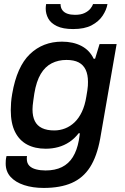

<svg xmlns="http://www.w3.org/2000/svg" viewBox="-20 -743 613 945"><path d="M195 182Q141 182 98.5 168Q56 154 32 127.5Q8 101 8 62Q8 55 8.5 46.5Q9 38 12 25H113Q112 30 112 33Q112 36 112 39Q112 60 124 72.5Q136 85 157.5 90.5Q179 96 204 96Q251 96 284.5 79.5Q318 63 338.5 30Q359 -3 368 -52Q370 -62 371 -71.5Q372 -81 373 -87H367Q347 -61 321.5 -44Q296 -27 266.5 -19Q237 -11 205 -11Q152 -11 113.5 -31.5Q75 -52 54 -94Q33 -136 33 -201Q33 -218 34.5 -238Q36 -258 40 -281Q63 -415 127 -476.5Q191 -538 285 -538Q340 -538 380.5 -517Q421 -496 441 -454H448L470 -526H554L473 -60Q457 27 423 80Q389 133 333 157.5Q277 182 195 182ZM247 -101Q275 -101 300.5 -111Q326 -121 347 -141Q368 -161 383 -192.5Q398 -224 405 -268Q408 -286 410 -298.5Q412 -311 412.5 -321Q413 -331 413 -340Q413 -376 401.5 -400Q390 -424 367 -436Q344 -448 307 -448Q267 -448 234.5 -431.5Q202 -415 180.5 -379Q159 -343 149 -283Q146 -263 144 -248.5Q142 -234 141 -224Q140 -214 140 -205Q140 -170 151.5 -147Q163 -124 187 -112.5Q211 -101 247 -101ZM340 -600Q290 -600 260 -614.5Q230 -629 217.5 -652Q205 -675 205 -701Q205 -706 205.5 -711.5Q206 -717 207 -723H278Q278 -705 287 -693Q296 -681 312 -675.5Q328 -670 349 -670Q378 -670 396.5 -679Q415 -688 425 -700.5Q435 -713 438 -723H509Q504 -694 485 -665.5Q466 -637 431 -618.5Q396 -600 340 -600Z"/></svg>

Font: Archivo SemiBold Medium
Style: Italic
Weight: 500
Italic angle: -10°
Version: Version 2.001